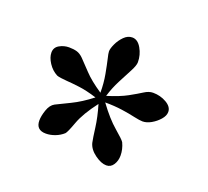

<svg xmlns="http://www.w3.org/2000/svg" viewBox="-77 -803 612 565"><g transform="rotate(20 229.0 -521.0)"><path d="M106 -358Q75 -358 75 -388Q75 -402 81.5 -421Q88 -440 101 -447Q115 -454 145 -468.5Q175 -483 207 -508Q175 -518 151 -521Q127 -524 111 -525Q100 -526 92 -527Q84 -528 79 -530Q62 -539 51 -556Q40 -573 40 -588Q40 -604 54 -612Q68 -620 84 -620Q98 -620 108.5 -617Q119 -614 129 -604Q141 -592 160.5 -571Q180 -550 216 -526Q216 -556 211 -583Q206 -610 202 -627Q200 -635 199 -640.5Q198 -646 198 -649Q198 -658 205 -673Q212 -688 223.5 -699.5Q235 -711 249 -711Q266 -711 277.5 -691Q289 -671 289 -648Q289 -638 279 -619Q269 -600 256 -575Q243 -550 235 -523Q274 -535 297.5 -548Q321 -561 335 -570Q349 -579 362 -579Q385 -579 404 -568Q423 -557 423 -541Q423 -529 412.5 -517Q402 -505 388 -497Q374 -489 361 -489Q357 -489 350 -490Q343 -491 334 -493Q317 -497 292.5 -500.5Q268 -504 239 -504Q269 -463 295.5 -440.5Q322 -418 326 -411Q335 -392 335 -372Q335 -356 327 -343.5Q319 -331 305 -331Q289 -331 269 -345.5Q249 -360 244 -379Q241 -393 237 -424.5Q233 -456 222 -493Q189 -450 177 -417Q165 -384 160 -379Q149 -369 134.5 -363.5Q120 -358 106 -358Z"/></g></svg>

Font: Tiro Gurmukhi
Style: Regular
Weight: 400
Designer: Gurmukhi: John Hudson & Fiona Ross. Latin: John Hudson.
Foundry: Tiro Typeworks Ltd.
Version: Version 1.52